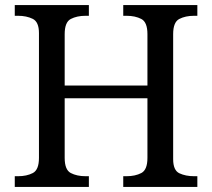

<svg xmlns="http://www.w3.org/2000/svg" viewBox="-20 -734 833 754"><path d="M38 0V-42H51Q85 -42 109 -54.5Q133 -67 133 -114V-604Q133 -648 108.5 -660Q84 -672 51 -672H38V-714H329V-672H316Q282 -672 258 -659.5Q234 -647 234 -600V-398H559V-600Q559 -647 535 -659.5Q511 -672 477 -672H464V-714H755V-672H742Q708 -672 684 -659.5Q660 -647 660 -600V-109Q660 -65 684.5 -53.5Q709 -42 742 -42H755V0H464V-42H477Q511 -42 535 -54.5Q559 -67 559 -114V-348H234V-114Q234 -67 258 -54.5Q282 -42 316 -42H329V0Z"/></svg>

Font: Noto Serif Yezidi
Style: Regular
Weight: 400
Designer: Dalton Maag Ltd
Foundry: Dalton Maag Ltd
Version: Version 1.001; ttfautohint (v1.8.4.7-5d5b)